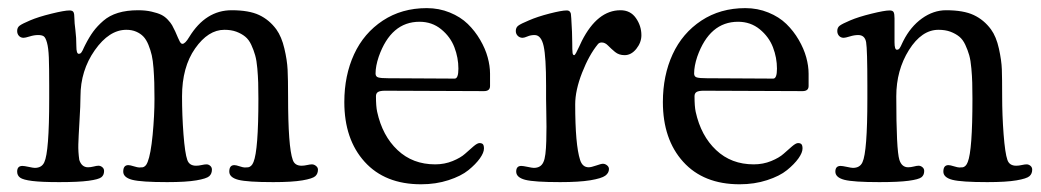

<svg xmlns="http://www.w3.org/2000/svg" viewBox="-20 -448 2602 480"><path d="M103 -200.7V-234.4Q103 -279.8 102.1 -304.2Q101.1 -328.6 97.4 -341.6Q93.8 -354.5 89.1 -357.4Q84.5 -360.4 75.2 -360.4Q65.4 -360.4 54.2 -356.9Q43 -353.5 39.1 -353.5Q31.7 -353.5 27.3 -358.4Q22.9 -363.3 22.9 -370.6Q22.9 -379.4 29.3 -384Q35.6 -388.7 55.2 -397Q75.7 -405.8 108.4 -413.8Q141.1 -421.9 153.8 -421.9Q161.6 -421.9 163.8 -417.5Q166 -413.1 166 -401.9Q166 -391.6 168.5 -372.8Q170.9 -354 170.9 -332.5Q170.9 -313.5 176.8 -313.5Q179.2 -313.5 180.9 -314.5Q182.6 -315.4 184.1 -317.9Q185.5 -320.3 186.8 -322.5Q188 -324.7 189.7 -328.9Q191.4 -333 192.9 -335.4Q203.1 -355.5 213.1 -369.1Q223.1 -382.8 238.3 -396Q253.4 -409.2 275.1 -415.8Q296.9 -422.4 325.2 -422.4Q344.2 -422.4 359.1 -418.9Q374 -415.5 383.1 -411.1Q392.1 -406.7 399.4 -398.9Q406.7 -391.1 410.2 -385Q413.6 -378.9 418 -369.6Q426.3 -350.1 429.4 -344.2Q432.6 -338.4 436 -338.4Q442.9 -338.4 453.1 -355.5Q494.1 -422.4 559.1 -422.4Q602.5 -422.4 627.9 -410.4Q653.3 -398.4 670.9 -374.5Q684.1 -356 690.9 -326.9Q697.8 -297.9 699 -273.9Q700.2 -250 700.2 -207Q700.2 -80.6 711.9 -48.3Q716.8 -33.7 733.9 -33.7Q740.2 -33.7 747.8 -35.4Q755.4 -37.1 759.8 -37.1Q765.1 -37.1 770 -33.2Q774.9 -29.3 774.9 -23.9Q774.9 -13.7 768.3 -7.6Q761.7 -1.5 736.1 2.9Q710.4 7.3 663.1 7.3Q598.1 7.3 575.7 1.5Q553.2 -4.4 553.2 -19Q553.2 -35.2 565.9 -35.2Q570.3 -35.2 579.1 -32.2Q587.9 -29.3 591.8 -29.3Q597.7 -29.3 600.8 -29.8Q604 -30.3 607.7 -33.4Q611.3 -36.6 613.8 -43Q626 -72.8 626 -200.7Q626 -225.1 625.5 -241.2Q625 -257.3 623.3 -277.1Q621.6 -296.9 617.9 -309.8Q614.3 -322.8 608.2 -335.9Q602.1 -349.1 593 -356.4Q584 -363.8 571 -368.7Q558.1 -373.5 541 -373.5Q500.5 -373.5 467.8 -326.9Q435.1 -280.3 435.1 -207Q435.1 -160.2 438.7 -112.3Q442.4 -64.5 448.2 -48.3Q453.1 -33.7 470.2 -33.7Q476.6 -33.7 484.1 -35.4Q491.7 -37.1 496.1 -37.1Q501.5 -37.1 505.6 -33.4Q509.8 -29.8 509.8 -23.9Q509.8 -13.7 503.2 -7.6Q496.6 -1.5 470.9 2.9Q445.3 7.3 397.9 7.3Q333 7.3 310.5 1.5Q288.1 -4.4 288.1 -19Q288.1 -35.2 300.8 -35.2Q305.2 -35.2 314.7 -32.2Q324.2 -29.3 328.1 -29.3Q334 -29.3 336.9 -29.8Q339.8 -30.3 343.3 -33.4Q346.7 -36.6 349.1 -43Q356.9 -62.5 361.6 -110.8Q366.2 -159.2 366.2 -200.7Q366.2 -224.6 365.7 -241.2Q365.2 -257.8 363.8 -277.3Q362.3 -296.9 359.4 -309.8Q356.4 -322.8 351.1 -335.9Q345.7 -349.1 338.4 -356.7Q331.1 -364.3 320.3 -368.9Q309.6 -373.5 295.9 -373.5Q252.9 -373.5 217 -322.5Q181.2 -271.5 181.2 -207Q181.2 -185.1 178.7 -145Q176.3 -105 175.8 -86.7Q175.3 -68.4 178.2 -48.3Q184.1 -29.8 200.2 -29.8Q206.5 -29.8 214.1 -31.7Q221.7 -33.7 226.1 -33.7Q231.4 -33.7 235.8 -30Q240.2 -26.4 240.2 -20.5Q240.2 -10.3 233.4 -4.9Q226.6 0.5 201.4 3.9Q176.3 7.3 127.9 7.3Q83.5 7.3 60.5 4.4Q37.6 1.5 30.3 -3.9Q22.9 -9.3 22.9 -19Q22.9 -33.2 36.1 -33.2Q40.5 -33.2 51.8 -30.8Q63 -28.3 66.9 -28.3Q84.5 -28.3 90.8 -42.5Q103 -68.4 103 -200.7Z M1046.9 -427.7Q1077.6 -427.7 1104.5 -416.7Q1131.3 -405.8 1149.4 -388.2Q1167.5 -370.6 1180.4 -348.4Q1193.4 -326.2 1199.2 -304.7Q1205.1 -283.2 1205.1 -263.7V-232.9Q1205.1 -220.2 1189.9 -220.2L942.9 -221.2Q930.2 -221.2 925 -218Q919.9 -214.8 919.9 -207.5Q919.9 -182.1 922.9 -168.5Q936 -108.4 973.9 -72.8Q1011.7 -37.1 1067.9 -37.1Q1091.3 -37.1 1111.6 -45.4Q1131.8 -53.7 1142.8 -63.7Q1153.8 -73.7 1163.6 -82Q1173.3 -90.3 1178.7 -90.3Q1184.6 -90.3 1187.3 -87.4Q1189.9 -84.5 1189.9 -76.7Q1189.9 -66.4 1179.7 -52Q1169.4 -37.6 1151.1 -22.7Q1132.8 -7.8 1101.3 2.4Q1069.8 12.7 1032.7 12.7Q942.4 12.7 891.6 -43.5Q840.8 -99.6 840.8 -192.9Q840.8 -259.3 865.2 -312.3Q889.6 -365.2 937 -396.5Q984.4 -427.7 1046.9 -427.7ZM1116.7 -251.5Q1126 -251.5 1126 -276.4Q1126 -303.7 1116 -329.8Q1106 -356 1083 -374.8Q1060.1 -393.6 1028.8 -393.6Q957.5 -393.6 926.8 -306.2Q918.9 -282.7 918.9 -264.2Q918.9 -256.3 925.8 -254.4Q932.6 -252.4 950.7 -252.4Z M1345.2 -200.7V-234.4Q1345.2 -305.2 1339.1 -332.8Q1333 -360.4 1316.4 -360.4Q1306.6 -360.4 1298.6 -356.9Q1290.5 -353.5 1286.6 -353.5Q1279.3 -353.5 1274.4 -358.4Q1269.5 -363.3 1269.5 -370.6Q1269.5 -379.4 1275.9 -384Q1282.2 -388.7 1302.2 -397Q1323.2 -406.2 1353.8 -414.1Q1384.3 -421.9 1396.5 -421.9Q1401.9 -421.9 1404.3 -419.2Q1406.7 -416.5 1407.2 -413.6Q1407.7 -410.6 1408.2 -401.9Q1410.6 -365.2 1410.6 -341.8Q1410.6 -321.8 1411.4 -315.9Q1412.1 -310.1 1415.5 -310.1Q1417 -310.1 1420.2 -315.7Q1423.3 -321.3 1428.2 -332Q1433.1 -342.8 1434.6 -345.7Q1473.6 -422.4 1531.2 -422.4Q1556.2 -422.4 1569.8 -402.8Q1583.5 -383.3 1583.5 -359.9Q1583.5 -341.8 1570.8 -325.9Q1558.1 -310.1 1541.5 -310.1Q1527.3 -310.1 1517.6 -318.1Q1507.8 -326.2 1500.2 -334Q1492.7 -341.8 1484.4 -341.8Q1478 -341.8 1474.6 -337.4Q1452.6 -310.5 1435.3 -266.4Q1418 -222.2 1418 -187Q1418 -86.4 1430.2 -48.3Q1436 -29.8 1451.7 -29.8Q1458 -29.8 1470.5 -34.2Q1482.9 -38.6 1487.3 -38.6Q1492.7 -38.6 1497.6 -34.7Q1502.4 -30.8 1502.4 -25.4Q1502.4 -15.6 1493.2 -8.8Q1483.9 -2 1455.8 2.7Q1427.7 7.3 1380.4 7.3Q1315.4 7.3 1293 1.5Q1270.5 -4.4 1270.5 -19Q1270.5 -33.2 1283.2 -33.2Q1287.6 -33.2 1299.1 -30.8Q1310.5 -28.3 1314.5 -28.3Q1332 -28.3 1338.4 -42.5Q1341.8 -49.3 1343.5 -63Q1345.2 -76.7 1345.7 -95.7Q1346.2 -114.7 1346.2 -131.1Q1346.2 -147.5 1345.7 -169.2Q1345.2 -190.9 1345.2 -200.7Z M1843.3 -427.7Q1874 -427.7 1900.9 -416.7Q1927.7 -405.8 1945.8 -388.2Q1963.9 -370.6 1976.8 -348.4Q1989.7 -326.2 1995.6 -304.7Q2001.5 -283.2 2001.5 -263.7V-232.9Q2001.5 -220.2 1986.3 -220.2L1739.3 -221.2Q1726.6 -221.2 1721.4 -218Q1716.3 -214.8 1716.3 -207.5Q1716.3 -182.1 1719.2 -168.5Q1732.4 -108.4 1770.3 -72.8Q1808.1 -37.1 1864.3 -37.1Q1887.7 -37.1 1908 -45.4Q1928.2 -53.7 1939.2 -63.7Q1950.2 -73.7 1960 -82Q1969.7 -90.3 1975.1 -90.3Q1981 -90.3 1983.6 -87.4Q1986.3 -84.5 1986.3 -76.7Q1986.3 -66.4 1976.1 -52Q1965.8 -37.6 1947.5 -22.7Q1929.2 -7.8 1897.7 2.4Q1866.2 12.7 1829.1 12.7Q1738.8 12.7 1688 -43.5Q1637.2 -99.6 1637.2 -192.9Q1637.2 -259.3 1661.6 -312.3Q1686 -365.2 1733.4 -396.5Q1780.8 -427.7 1843.3 -427.7ZM1913.1 -251.5Q1922.4 -251.5 1922.4 -276.4Q1922.4 -303.7 1912.4 -329.8Q1902.3 -356 1879.4 -374.8Q1856.4 -393.6 1825.2 -393.6Q1753.9 -393.6 1723.1 -306.2Q1715.3 -282.7 1715.3 -264.2Q1715.3 -256.3 1722.2 -254.4Q1729 -252.4 1747.1 -252.4Z M2148.4 -200.7V-234.4Q2148.4 -324.7 2145.3 -342.5Q2142.1 -360.4 2125.5 -360.4Q2115.7 -360.4 2104.5 -356.9Q2093.3 -353.5 2089.4 -353.5Q2082 -353.5 2077.6 -358.4Q2073.2 -363.3 2073.2 -370.6Q2073.2 -379.4 2079.6 -384Q2085.9 -388.7 2105.5 -397Q2126 -405.8 2158.7 -413.8Q2191.4 -421.9 2204.1 -421.9Q2211.9 -421.9 2214.1 -417.5Q2216.3 -413.1 2216.3 -401.9V-342.3Q2216.3 -323.7 2222.2 -323.7Q2224.6 -323.7 2226.3 -324.7Q2228 -325.7 2229.5 -328.1Q2231 -330.6 2232.2 -332.8Q2233.4 -335 2235.1 -339.1Q2236.8 -343.3 2238.3 -345.7Q2256.3 -381.3 2284.9 -401.9Q2313.5 -422.4 2345.2 -422.4Q2388.7 -422.4 2414.3 -410.4Q2439.9 -398.4 2457.5 -374.5Q2470.7 -356.4 2477.3 -326.4Q2483.9 -296.4 2484.6 -274.7Q2485.4 -252.9 2485.4 -207Q2485.4 -160.2 2489 -112.3Q2492.7 -64.5 2498.5 -48.3Q2503.4 -33.7 2520.5 -33.7Q2526.9 -33.7 2534.4 -35.4Q2542 -37.1 2546.4 -37.1Q2551.8 -37.1 2556.2 -33.4Q2560.5 -29.8 2560.5 -23.9Q2560.5 -13.7 2553.7 -7.6Q2546.9 -1.5 2521.2 2.9Q2495.6 7.3 2448.2 7.3Q2383.3 7.3 2360.8 1.5Q2338.4 -4.4 2338.4 -19Q2338.4 -35.2 2351.1 -35.2Q2355.5 -35.2 2365 -32.2Q2374.5 -29.3 2378.4 -29.3Q2384.3 -29.3 2387.2 -29.8Q2390.1 -30.3 2393.6 -33.4Q2397 -36.6 2399.4 -43Q2411.1 -71.8 2411.1 -200.7Q2411.1 -225.1 2410.6 -241.2Q2410.2 -257.3 2408.4 -277.1Q2406.7 -296.9 2403.1 -309.8Q2399.4 -322.8 2393.3 -335.9Q2387.2 -349.1 2378.2 -356.4Q2369.1 -363.8 2356.2 -368.7Q2343.3 -373.5 2326.2 -373.5Q2284.2 -373.5 2252.4 -323Q2220.7 -272.5 2220.7 -207Q2220.7 -72.8 2228.5 -48.3Q2234.4 -29.8 2250.5 -29.8Q2256.8 -29.8 2264.4 -31.7Q2272 -33.7 2276.4 -33.7Q2281.7 -33.7 2286.1 -30Q2290.5 -26.4 2290.5 -20.5Q2290.5 -10.3 2283.7 -4.9Q2276.9 0.5 2251.7 3.9Q2226.6 7.3 2178.2 7.3Q2113.3 7.3 2090.8 1.5Q2068.4 -4.4 2068.4 -19Q2068.4 -33.2 2081.5 -33.2Q2085.9 -33.2 2097.2 -30.8Q2108.4 -28.3 2112.3 -28.3Q2129.9 -28.3 2136.2 -42.5Q2148.4 -68.4 2148.4 -200.7Z"/></svg>

Font: Cooper*
Style: Regular
Weight: 400
Designer: Owen Earl
Foundry: indestructible type*
Version: Version 0.001